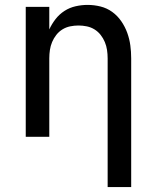

<svg xmlns="http://www.w3.org/2000/svg" viewBox="-20 -558 640 783"><path d="M419 205V-320Q419 -337 416.5 -354Q414 -371 407.5 -386.5Q401 -402 390.5 -415.5Q380 -429 365.5 -438Q351 -447 334 -450.5Q317 -454 300 -454Q283 -454 266 -450.5Q249 -447 234.5 -438Q220 -429 209.5 -415.5Q199 -402 192.5 -386.5Q186 -371 183.5 -354Q181 -337 181 -320V0H85V-530H181V-438Q191 -460 206.5 -480Q222 -500 243 -513.5Q264 -527 288.5 -532.5Q313 -538 337 -538Q364 -538 390 -531.5Q416 -525 437.5 -509.5Q459 -494 474.5 -471.5Q490 -449 499 -424Q508 -399 511.5 -373Q515 -347 515 -320V205Z"/></svg>

Font: Iosevka Curly Medium Extended
Style: Regular
Weight: 500
Width: 7
Monospace: yes
Designer: Belleve Invis
Foundry: Belleve Invis
Version: Version 11.1.0; ttfautohint (v1.8.3)